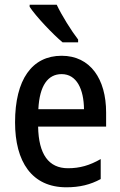

<svg xmlns="http://www.w3.org/2000/svg" viewBox="-20 -786 511 816"><path d="M221 -766H106V-757C132 -717 205 -640 246 -606H312V-618C284 -654 242 -721 221 -766ZM242 -549C116 -549 44 -448 44 -266C44 -99 115 10 262 10C318 10 364 -1 408 -25V-110C361 -83 319 -71 269 -71C187 -71 144 -130 142 -248H431V-308C431 -450 364 -549 242 -549ZM242 -471C306 -471 336 -407 337 -322H143C148 -423 184 -471 242 -471Z"/></svg>

Font: Noto Sans Tamil Condensed Medium
Style: Regular
Weight: 500
Width: 3
Designer: Jelle Bosma - Monotype Design Team
Foundry: Monotype Imaging Inc.
Version: Version 2.004